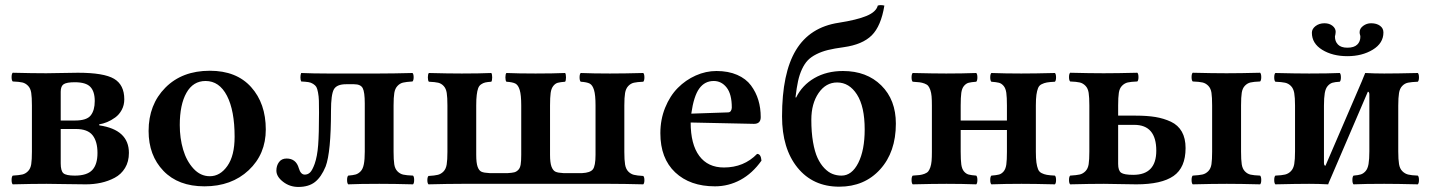

<svg xmlns="http://www.w3.org/2000/svg" viewBox="-20 -720 5602 752"><path d="M217.8 -360.8V-248H273.9Q319.8 -248 335.4 -268.1Q351.1 -288.1 351.1 -324.2Q351.1 -361.8 333.7 -379.9Q316.4 -397.9 272.9 -397.9Q241.7 -397.9 229.7 -390.4Q217.8 -382.8 217.8 -360.8ZM276.9 -214.8H217.8V-80.1Q217.8 -50.8 228.3 -41.5Q238.8 -32.2 272.9 -32.2Q320.8 -32.2 341.3 -54Q361.8 -75.7 361.8 -121.1Q361.8 -166 342.5 -190.4Q323.2 -214.8 276.9 -214.8ZM29.8 2Q25.4 -2.4 25.4 -15.1Q25.4 -27.8 29.8 -32.2Q55.2 -33.7 67.6 -36.6Q80.1 -39.6 89.8 -49.6Q99.6 -59.6 102.3 -76.9Q105 -94.2 105 -126V-307.1Q105 -338.9 102.3 -356.4Q99.6 -374 89.8 -384Q80.1 -394 67.6 -397Q55.2 -399.9 29.8 -400.9Q25.4 -405.3 25.4 -418Q25.4 -430.7 29.8 -435.1Q107.9 -433.1 161.1 -433.1Q178.7 -433.1 221.9 -434.1Q265.1 -435.1 285.2 -435.1Q386.7 -435.1 426.8 -411.4Q466.8 -387.7 466.8 -331.1Q466.8 -308.1 456.8 -289.6Q446.8 -271 431.2 -259.8Q415.5 -248.5 399.7 -241.9Q383.8 -235.4 368.2 -232.9L369.1 -229Q484.9 -211.9 484.9 -121.1Q484.9 -86.9 469.7 -62Q454.6 -37.1 429.2 -23.7Q403.8 -10.3 375.7 -4.2Q347.7 2 315.9 2Q282.7 2 235.6 1Q188.5 0 162.1 0Q107.9 0 29.8 2Z M562 -207Q562 -310.5 627.7 -376.7Q693.4 -442.9 801.8 -442.9Q906.2 -442.9 963.6 -378.9Q1021 -314.9 1021 -212.9Q1021 -116.2 953.9 -53.2Q886.7 9.8 780.8 9.8Q678.2 9.8 620.1 -50.8Q562 -111.3 562 -207ZM785.2 -402.8Q736.3 -402.8 710.2 -356.4Q684.1 -310.1 684.1 -230Q684.1 -178.7 697.3 -134Q710.4 -89.4 737.8 -59.6Q765.1 -29.8 801.8 -29.8Q842.3 -29.8 870.6 -70.1Q898.9 -110.4 898.9 -184.1Q898.9 -287.1 868.9 -345Q838.9 -402.8 785.2 -402.8Z M1062.5 -51.8Q1062.5 -71.3 1072.8 -85.2Q1083 -99.1 1102.5 -99.1Q1139.6 -99.1 1150.4 -61Q1157.7 -36.1 1173.8 -36.1Q1185.5 -36.1 1194.3 -44.4Q1203.1 -52.7 1212.4 -78.1Q1222.7 -107.4 1226.1 -151.6Q1229.5 -195.8 1229.5 -278.8Q1229.5 -309.1 1229 -325.7Q1228.5 -342.3 1225.6 -357.7Q1222.7 -373 1219 -379.4Q1215.3 -385.7 1206.5 -391.4Q1197.8 -397 1187.7 -398.4Q1177.7 -399.9 1159.7 -400.9Q1156.7 -406.7 1156.7 -417.2Q1156.7 -427.7 1159.7 -434.1Q1207.5 -432.1 1262.7 -432.1H1464.4Q1517.6 -432.1 1595.7 -434.1Q1600.1 -429.7 1600.1 -417.5Q1600.1 -405.3 1595.7 -400.9Q1570.8 -399.4 1558.6 -396.5Q1546.4 -393.6 1536.9 -383.5Q1527.3 -373.5 1524.4 -356.2Q1521.5 -338.9 1521.5 -307.1V-126Q1521.5 -93.8 1524.2 -76.4Q1526.9 -59.1 1536.6 -49.1Q1546.4 -39.1 1559.1 -36.1Q1571.8 -33.2 1597.7 -32.2Q1602.1 -27.8 1602.1 -15.1Q1602.1 -2.4 1597.7 2Q1523.4 0 1465.8 0Q1389.6 0 1343.8 2Q1339.4 -2.4 1339.4 -15.1Q1339.4 -27.8 1343.8 -32.2Q1362.8 -33.7 1373 -36.6Q1383.3 -39.6 1392.3 -48.8Q1401.4 -58.1 1405 -76.7Q1408.7 -95.2 1408.7 -126V-314.9Q1408.7 -359.4 1400.6 -374.8Q1392.6 -390.1 1366.7 -390.1H1335.4Q1298.8 -390.1 1287.6 -369.9Q1276.4 -349.6 1276.4 -286.1Q1276.4 -123.5 1255.4 -67.9Q1238.3 -26.4 1213.6 -7.1Q1189 12.2 1148.4 12.2Q1114.7 12.2 1088.6 -8.1Q1062.5 -28.3 1062.5 -51.8Z M1658.2 2Q1653.8 -2.4 1653.8 -14.4Q1653.8 -26.4 1658.2 -30.8Q1683.1 -32.2 1695.3 -35.4Q1707.5 -38.6 1717 -48.3Q1726.6 -58.1 1729.5 -75.7Q1732.4 -93.3 1732.4 -125V-307.1Q1732.4 -338.9 1729.7 -356Q1727.1 -373 1717.8 -383.1Q1708.5 -393.1 1696.3 -396Q1684.1 -398.9 1659.7 -399.9Q1655.8 -404.3 1655.8 -417Q1655.8 -429.7 1659.7 -434.1Q1735.8 -432.1 1788.6 -432.1Q1856.4 -432.1 1904.3 -434.1Q1907.7 -429.7 1907.7 -417Q1907.7 -404.3 1904.3 -399.9Q1889.2 -398.9 1880.6 -397Q1872.1 -395 1864.3 -389.6Q1856.4 -384.3 1852.8 -374.3Q1849.1 -364.3 1847.2 -348.1Q1845.2 -332 1845.2 -307.1V-113.8Q1845.2 -82 1850.6 -66.9Q1856 -51.8 1865.7 -47.4Q1875.5 -43 1897.5 -42H1969.2Q1985.8 -43 1994.4 -45.2Q2002.9 -47.4 2010 -54.7Q2017.1 -62 2019.3 -75.7Q2021.5 -89.4 2021.5 -113.8V-307.1Q2021.5 -348.1 2015.6 -367.4Q2009.8 -386.7 1998.8 -392.6Q1987.8 -398.4 1963.4 -399.9Q1959.5 -404.3 1959.5 -417Q1959.5 -429.7 1963.4 -434.1Q2011.2 -432.1 2077.6 -432.1Q2145.5 -432.1 2193.4 -434.1Q2196.8 -429.7 2196.8 -417Q2196.8 -404.3 2193.4 -399.9Q2174.3 -398.4 2164.6 -395.8Q2154.8 -393.1 2147 -383.3Q2139.2 -373.5 2136.7 -356Q2134.3 -338.4 2134.3 -307.1V-113.8Q2134.3 -82.5 2140.1 -67.1Q2146 -51.8 2155.8 -47.4Q2165.5 -43 2186.5 -42H2260.3Q2291.5 -43.5 2302 -56.6Q2312.5 -69.8 2312.5 -113.8V-307.1Q2312.5 -348.1 2306.6 -367.4Q2300.8 -386.7 2289.8 -392.6Q2278.8 -398.4 2254.4 -399.9Q2250 -404.3 2250 -417Q2250 -429.7 2254.4 -434.1Q2304.2 -432.1 2368.7 -432.1Q2423.3 -432.1 2499.5 -434.1Q2503.9 -429.7 2503.9 -417Q2503.9 -404.3 2499.5 -399.9Q2475.1 -398.9 2462.6 -396Q2450.2 -393.1 2440.7 -383.1Q2431.2 -373 2428.2 -355.7Q2425.3 -338.4 2425.3 -307.1V-125Q2425.3 -93.3 2428.2 -75.7Q2431.2 -58.1 2440.7 -48.3Q2450.2 -38.6 2462.4 -35.4Q2474.6 -32.2 2499.5 -30.8Q2503.9 -26.4 2503.9 -14.4Q2503.9 -2.4 2499.5 2Q2421.4 0 2368.7 0H1789.6Q1736.3 0 1658.2 2Z M2687.5 -274.9 2831.1 -279.8Q2838.9 -279.8 2842.5 -285.6Q2846.2 -291.5 2846.2 -298.8Q2846.2 -351.6 2825.9 -377.2Q2805.7 -402.8 2775.4 -402.8Q2740.2 -402.8 2718.8 -373.3Q2697.3 -343.8 2687.5 -274.9ZM2945.3 -117.2Q2960.4 -117.2 2962.4 -90.8Q2927.2 -41 2880.4 -15.6Q2833.5 9.8 2780.3 9.8Q2682.6 9.8 2624.5 -44.9Q2566.4 -99.6 2566.4 -198.2Q2566.4 -252 2585.2 -298.3Q2604 -344.7 2634.8 -375.7Q2665.5 -406.7 2705.1 -424.3Q2744.6 -441.9 2786.1 -441.9Q2832.5 -441.9 2867.2 -426.8Q2901.9 -411.6 2921.4 -385.3Q2940.9 -358.9 2950.2 -327.9Q2959.5 -296.9 2959.5 -261.2Q2959.5 -234.9 2933.1 -234.9L2685.1 -240.2Q2685.1 -154.8 2718.8 -109.4Q2752.4 -64 2815.4 -64Q2893.6 -64 2945.3 -117.2Z M3157.7 -251Q3157.7 -202.1 3164.3 -163.8Q3170.9 -125.5 3182.1 -101.3Q3193.4 -77.1 3209 -61Q3224.6 -44.9 3241 -38.6Q3257.3 -32.2 3275.9 -32.2Q3316.4 -32.2 3341.6 -82Q3366.7 -131.8 3366.7 -212.9Q3366.7 -302.7 3336.4 -349.9Q3306.2 -397 3258.8 -397Q3214.4 -397 3186 -355.5Q3157.7 -314 3157.7 -251ZM3281.7 -441.9Q3374.5 -441.9 3431.6 -385.5Q3488.8 -329.1 3488.8 -235.8Q3488.8 -124.5 3427.2 -56.6Q3365.7 11.2 3267.1 11.2Q3164.1 11.2 3103.5 -63.5Q3043 -138.2 3043 -264.2Q3043 -433.6 3097.4 -523.7Q3151.9 -613.8 3265.1 -630.9Q3336.4 -642.1 3374 -657.7Q3411.6 -673.3 3418 -698.2Q3428.2 -701.7 3443.8 -698.2Q3430.7 -617.7 3394.3 -581.5Q3357.9 -545.4 3284.7 -535.2Q3248 -530.3 3223.1 -524.2Q3198.2 -518.1 3177.5 -507.6Q3156.7 -497.1 3144 -483.9Q3131.3 -470.7 3121.3 -449.5Q3111.3 -428.2 3105.7 -402.3Q3100.1 -376.5 3095.7 -338.9L3098.1 -337.9Q3121.6 -386.2 3169.7 -414.1Q3217.8 -441.9 3281.7 -441.9Z M3554.7 2Q3550.3 -2.4 3550.3 -15.1Q3550.3 -27.8 3554.7 -32.2Q3571.8 -33.2 3581.5 -34.4Q3591.3 -35.6 3601.1 -39.3Q3610.8 -43 3615.5 -48.6Q3620.1 -54.2 3623.8 -64.7Q3627.4 -75.2 3628.7 -89.4Q3629.9 -103.5 3629.9 -125V-307.1Q3629.9 -328.6 3628.7 -342.8Q3627.4 -356.9 3623.8 -367.4Q3620.1 -377.9 3615.5 -383.5Q3610.8 -389.2 3601.1 -392.8Q3591.3 -396.5 3581.5 -397.7Q3571.8 -398.9 3554.7 -399.9Q3550.3 -404.3 3550.3 -417Q3550.3 -429.7 3554.7 -434.1Q3638.7 -432.1 3686 -432.1Q3748 -432.1 3803.7 -434.1Q3808.1 -429.7 3808.1 -417Q3808.1 -404.3 3803.7 -399.9Q3783.7 -398.4 3773.7 -395.8Q3763.7 -393.1 3755.6 -383.5Q3747.6 -374 3745.1 -356.4Q3742.7 -338.9 3742.7 -307.1V-248H3923.8V-307.1Q3923.8 -338.9 3921.4 -356.4Q3918.9 -374 3910.9 -383.5Q3902.8 -393.1 3892.8 -395.8Q3882.8 -398.4 3862.8 -399.9Q3858.4 -404.3 3858.4 -417Q3858.4 -429.7 3862.8 -434.1Q3918.5 -432.1 3980 -432.1Q4031.7 -432.1 4111.8 -434.1Q4116.2 -429.7 4116.2 -417Q4116.2 -404.3 4111.8 -399.9Q4091.3 -398.9 4080.3 -397Q4069.3 -395 4059.6 -390.1Q4049.8 -385.3 4045.7 -374.8Q4041.5 -364.3 4039.3 -348.6Q4037.1 -333 4037.1 -307.1V-125Q4037.1 -99.1 4039.3 -83.5Q4041.5 -67.9 4045.7 -57.4Q4049.8 -46.9 4059.6 -42Q4069.3 -37.1 4080.3 -35.2Q4091.3 -33.2 4111.8 -32.2Q4116.2 -27.8 4116.2 -15.1Q4116.2 -2.4 4111.8 2Q4029.8 0 3981 0Q3918.5 0 3862.8 2Q3858.4 -2.4 3858.4 -15.1Q3858.4 -27.8 3862.8 -32.2Q3882.8 -33.7 3892.8 -36.4Q3902.8 -39.1 3910.9 -48.6Q3918.9 -58.1 3921.4 -75.7Q3923.8 -93.3 3923.8 -125V-210.9H3742.7V-125Q3742.7 -93.3 3745.1 -75.7Q3747.6 -58.1 3755.6 -48.6Q3763.7 -39.1 3773.7 -36.4Q3783.7 -33.7 3803.7 -32.2Q3808.1 -27.8 3808.1 -15.1Q3808.1 -2.4 3803.7 2Q3748 0 3687 0Q3636.7 0 3554.7 2Z M4359.4 -231V-78.1Q4359.4 -51.8 4371.1 -43.5Q4382.8 -35.2 4418.5 -35.2Q4508.8 -35.2 4508.8 -129.9Q4508.8 -231 4422.4 -231ZM4171.4 2Q4167 -2.4 4167 -15.1Q4167 -27.8 4171.4 -32.2Q4196.8 -33.7 4209.2 -36.6Q4221.7 -39.6 4231.4 -49.6Q4241.2 -59.6 4243.9 -76.9Q4246.6 -94.2 4246.6 -126V-307.1Q4246.6 -338.9 4243.9 -356.4Q4241.2 -374 4231.4 -384Q4221.7 -394 4209.2 -397Q4196.8 -399.9 4171.4 -400.9Q4167 -405.3 4167 -418Q4167 -430.7 4171.4 -435.1Q4249.5 -433.1 4302.7 -433.1Q4354.5 -433.1 4434.6 -435.1Q4439 -430.7 4439 -418Q4439 -405.3 4434.6 -400.9Q4409.2 -399.9 4396.7 -397Q4384.3 -394 4374.5 -384Q4364.7 -374 4362.1 -356.4Q4359.4 -338.9 4359.4 -307.1V-267.1H4428.7Q4473.1 -267.1 4505.6 -261.7Q4538.1 -256.3 4566.2 -243.2Q4594.2 -230 4608.9 -204.1Q4623.5 -178.2 4623.5 -140.1Q4623.5 -63.5 4576.4 -30.8Q4529.3 2 4430.7 2Q4414.6 2 4366.7 1Q4318.8 0 4303.7 0Q4249.5 0 4171.4 2ZM4840.8 -307.1V-126Q4840.8 -93.8 4843.5 -76.4Q4846.2 -59.1 4855.7 -49.1Q4865.2 -39.1 4877.7 -36.1Q4890.1 -33.2 4915.5 -32.2Q4919.9 -27.8 4919.9 -15.1Q4919.9 -2.4 4915.5 2Q4837.4 0 4784.7 0Q4731.4 0 4651.4 2Q4647 -2.4 4647 -15.1Q4647 -27.8 4651.4 -32.2Q4677.2 -33.7 4689.9 -36.6Q4702.6 -39.6 4712.4 -49.6Q4722.2 -59.6 4724.9 -76.9Q4727.5 -94.2 4727.5 -126V-307.1Q4727.5 -339.4 4724.9 -356.7Q4722.2 -374 4712.4 -384Q4702.6 -394 4689.9 -397Q4677.2 -399.9 4651.4 -400.9Q4647 -405.3 4647 -418Q4647 -430.7 4651.4 -435.1Q4731.4 -433.1 4783.7 -433.1Q4837.4 -433.1 4915.5 -435.1Q4919.9 -430.7 4919.9 -418Q4919.9 -405.3 4915.5 -400.9Q4890.1 -399.9 4877.7 -397Q4865.2 -394 4855.7 -384Q4846.2 -374 4843.5 -356.7Q4840.8 -339.4 4840.8 -307.1Z M5171.4 -70.8 5313.5 -400.9Q5315.9 -406.7 5320.3 -417.7Q5324.7 -428.7 5327.1 -434.1Q5363.3 -432.1 5401.4 -432.1Q5449.2 -432.1 5533.2 -434.1Q5537.6 -429.7 5537.6 -417Q5537.6 -404.3 5533.2 -399.9Q5507.8 -398.9 5494.9 -396.2Q5481.9 -393.6 5472.2 -383.5Q5462.4 -373.5 5459.5 -355.7Q5456.5 -337.9 5456.5 -306.2V-127Q5456.5 -95.2 5459.5 -77.4Q5462.4 -59.6 5472.4 -49.6Q5482.4 -39.6 5495.1 -36.4Q5507.8 -33.2 5533.2 -32.2Q5537.6 -27.8 5537.6 -15.1Q5537.6 -2.4 5533.2 2Q5451.2 0 5401.4 0Q5327.1 0 5281.2 2Q5276.9 -2.4 5276.9 -15.1Q5276.9 -27.8 5281.2 -32.2Q5299.8 -33.7 5309.8 -36.9Q5319.8 -40 5328.4 -49.6Q5336.9 -59.1 5340.1 -77.6Q5343.3 -96.2 5343.3 -127V-349.1Q5343.3 -360.8 5337.4 -360.8L5195.3 -29.8Q5193.8 -25.9 5188.7 -14.6Q5183.6 -3.4 5182.1 2Q5144 0 5107.4 0Q5059.1 0 4975.1 2Q4970.7 -2.4 4970.7 -15.1Q4970.7 -27.8 4975.1 -32.2Q5000.5 -33.2 5013.4 -36.4Q5026.4 -39.6 5036.1 -49.6Q5045.9 -59.6 5049.1 -77.4Q5052.2 -95.2 5052.2 -127V-306.2Q5052.2 -337.9 5049.1 -355.7Q5045.9 -373.5 5036.1 -383.3Q5026.4 -393.1 5013.4 -396Q5000.5 -398.9 4975.1 -399.9Q4970.7 -404.3 4970.7 -417Q4970.7 -429.7 4975.1 -434.1Q5057.1 -432.1 5107.4 -432.1Q5181.6 -432.1 5227.5 -434.1Q5231.9 -429.7 5231.9 -417Q5231.9 -404.3 5227.5 -399.9Q5209 -398.9 5199 -396Q5189 -393.1 5180.4 -383.5Q5171.9 -374 5168.7 -355.5Q5165.5 -336.9 5165.5 -306.2V-83Q5165.5 -70.8 5171.4 -70.8ZM5398.4 -592.8Q5398.4 -550.8 5356.7 -525.4Q5314.9 -500 5257.3 -500Q5199.2 -500 5158.7 -524.9Q5118.2 -549.8 5118.2 -591.8Q5118.2 -606.9 5132.6 -617.9Q5147 -628.9 5167.5 -628.9Q5186.5 -628.9 5199 -618.9Q5211.4 -608.9 5211.4 -595.2Q5211.4 -589.8 5210.4 -585.9Q5208.5 -578.1 5208.5 -577.1Q5208.5 -557.6 5220.5 -545.4Q5232.4 -533.2 5257.3 -533.2Q5283.2 -533.2 5295.7 -545.2Q5308.1 -557.1 5308.1 -576.2Q5308.1 -580.1 5306.2 -585.9Q5305.2 -588.9 5305.2 -594.2Q5305.2 -608.4 5319.1 -618.7Q5333 -628.9 5350.1 -628.9Q5371.6 -628.9 5385 -619.1Q5398.4 -609.4 5398.4 -592.8Z"/></svg>

Font: Common Serif SemiBold
Style: Regular
Weight: 600
Designer: Philipp H. Poll, Khaled Hosny
Foundry: Stefan Peev, Context Ltd.
Version: Version 1.026